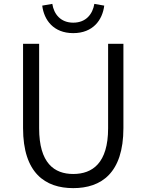

<svg xmlns="http://www.w3.org/2000/svg" viewBox="-20 -958 756 991"><path d="M358 13C502 13 617 -64 617 -297V-732H538V-296C538 -116 457 -60 358 -60C260 -60 182 -116 182 -296V-732H99V-297C99 -64 214 13 358 13ZM358 -787C460 -787 509 -855 518 -929L467 -938C458 -885 424 -841 358 -841C293 -841 258 -885 250 -938L198 -929C207 -855 256 -787 358 -787Z"/></svg>

Font: Genne Gothic Normal
Style: Regular
Weight: 350
Designer: Ryoko NISHIZUKA (kana & ideographs); Paul D. Hunt (Latin, Greek & Cyrillic); Wenlong ZHANG (bopomofo); Sandoll Communica
Foundry: Adobe Systems Incorporated
Version: Version 1.004;PS 1.004;hotconv 16.6.51;makeotf.lib2.5.65220